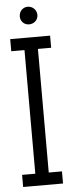

<svg xmlns="http://www.w3.org/2000/svg" viewBox="-57 -839 318 868"><g transform="rotate(-5 102.5 -405.0)"><path d="M12 -616H72V-55H12V0H193V-55H133V-616H193V-671H12ZM64 -769C64 -747 81 -730 103 -730C126 -730 144 -747 144 -769C144 -792 126 -810 103 -810C81 -810 64 -792 64 -769Z"/></g></svg>

Font: Stint Ultra Condensed
Style: Regular
Weight: 400
Width: 1
Designer: Astigmatic (AOETI)
Foundry: Astigmatic (AOETI)
Version: Version 1.000